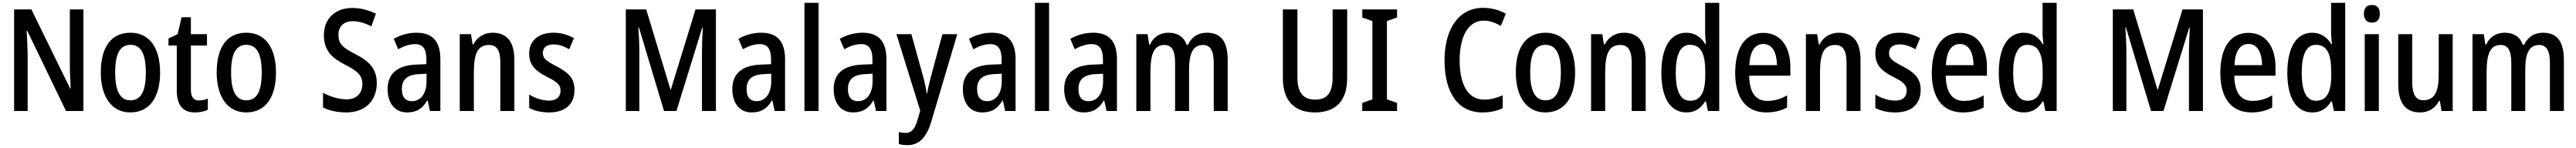

<svg xmlns="http://www.w3.org/2000/svg" viewBox="-20 -846 18072 1040"><path d="M565 -66V-780H470V-390C470 -341 473 -285 476 -224H472L200 -780H79V-66H174V-461C173 -513 171 -568 167 -630H171L443 -66Z M1103 -336C1103 -518 1022 -616 896 -616C757 -616 687 -512 687 -336C687 -168 762 -56 894 -56C1034 -56 1103 -169 1103 -336ZM788 -336C788 -465 820 -531 895 -531C970 -531 1003 -465 1003 -336C1003 -207 970 -141 895 -141C821 -141 788 -209 788 -336Z M1375 -140C1336 -140 1319 -166 1319 -218V-526H1432V-606H1319V-725H1254L1226 -606L1162 -576V-526H1220V-213C1220 -102 1266 -56 1347 -56C1382 -56 1415 -63 1438 -75V-153C1418 -145 1396 -140 1375 -140Z M1916 -336C1916 -518 1835 -616 1709 -616C1570 -616 1500 -512 1500 -336C1500 -168 1575 -56 1707 -56C1847 -56 1916 -169 1916 -336ZM1601 -336C1601 -465 1633 -531 1708 -531C1783 -531 1816 -465 1816 -336C1816 -207 1783 -141 1708 -141C1634 -141 1601 -209 1601 -336Z M2623 -262C2623 -360 2572 -416 2472 -466C2386 -511 2354 -535 2354 -602C2354 -658 2390 -697 2453 -697C2495 -697 2537 -685 2585 -661L2617 -750C2566 -774 2511 -790 2452 -790C2331 -791 2251 -713 2252 -598C2252 -482 2319 -434 2401 -391C2486 -348 2522 -318 2522 -254C2522 -195 2484 -148 2412 -148C2357 -148 2296 -167 2246 -194V-91C2292 -67 2350 -56 2411 -56C2539 -56 2623 -136 2623 -262Z M2902 -616C2844 -616 2788 -600 2742 -573L2773 -500C2815 -523 2854 -536 2892 -536C2946 -536 2971 -502 2971 -427V-395L2899 -392C2768 -387 2699 -329 2699 -220C2699 -126 2746 -56 2835 -56C2903 -56 2943 -83 2977 -140H2980L2996 -66H3069V-429C3069 -552 3017 -616 2902 -616ZM2918 -325 2972 -328V-276C2972 -186 2930 -135 2869 -135C2826 -135 2799 -161 2799 -220C2799 -285 2834 -321 2918 -325Z M3435 -616C3379 -616 3328 -588 3301 -534H3295L3284 -606H3205V-66H3304V-340C3304 -471 3332 -530 3411 -530C3467 -530 3490 -488 3490 -406V-66H3588V-426C3588 -555 3534 -616 3435 -616Z M4010 -216C4010 -301 3959 -340 3884 -380C3809 -419 3788 -436 3788 -474C3788 -511 3815 -534 3862 -534C3903 -534 3938 -520 3973 -500L4006 -578C3961 -603 3915 -616 3862 -616C3759 -616 3692 -561 3692 -471C3692 -386 3738 -347 3817 -306C3895 -268 3912 -245 3912 -209C3912 -166 3885 -139 3831 -139C3781 -139 3728 -159 3692 -182V-87C3729 -68 3774 -56 3832 -56C3943 -56 4010 -111 4010 -216Z M4638 -66H4725L4906 -652H4910C4907 -594 4904 -529 4904 -485V-66H5002V-780H4859L4686 -217H4683L4513 -780H4370V-66H4465V-484C4465 -527 4462 -594 4458 -653H4462Z M5320 -616C5262 -616 5206 -600 5160 -573L5191 -500C5233 -523 5272 -536 5310 -536C5364 -536 5389 -502 5389 -427V-395L5317 -392C5186 -387 5117 -329 5117 -220C5117 -126 5164 -56 5253 -56C5321 -56 5361 -83 5395 -140H5398L5414 -66H5487V-429C5487 -552 5435 -616 5320 -616ZM5336 -325 5390 -328V-276C5390 -186 5348 -135 5287 -135C5244 -135 5217 -161 5217 -220C5217 -285 5252 -321 5336 -325Z M5722 -66V-826H5623V-66Z M6031 -616C5973 -616 5917 -600 5871 -573L5902 -500C5944 -523 5983 -536 6021 -536C6075 -536 6100 -502 6100 -427V-395L6028 -392C5897 -387 5828 -329 5828 -220C5828 -126 5875 -56 5964 -56C6032 -56 6072 -83 6106 -140H6109L6125 -66H6198V-429C6198 -552 6146 -616 6031 -616ZM6047 -325 6101 -328V-276C6101 -186 6059 -135 5998 -135C5955 -135 5928 -161 5928 -220C5928 -285 5963 -321 6047 -325Z M6268 -606 6435 -69 6419 -12C6399 59 6376 88 6330 88C6314 88 6298 85 6285 82V166C6303 171 6322 174 6344 174C6425 174 6478 123 6512 11L6695 -606H6591L6511 -310C6499 -265 6489 -224 6484 -189H6481C6475 -229 6466 -270 6455 -310L6373 -606Z M6937 -616C6879 -616 6823 -600 6777 -573L6808 -500C6850 -523 6889 -536 6927 -536C6981 -536 7006 -502 7006 -427V-395L6934 -392C6803 -387 6734 -329 6734 -220C6734 -126 6781 -56 6870 -56C6938 -56 6978 -83 7012 -140H7015L7031 -66H7104V-429C7104 -552 7052 -616 6937 -616ZM6953 -325 7007 -328V-276C7007 -186 6965 -135 6904 -135C6861 -135 6834 -161 6834 -220C6834 -285 6869 -321 6953 -325Z M7339 -66V-826H7240V-66Z M7648 -616C7590 -616 7534 -600 7488 -573L7519 -500C7561 -523 7600 -536 7638 -536C7692 -536 7717 -502 7717 -427V-395L7645 -392C7514 -387 7445 -329 7445 -220C7445 -126 7492 -56 7581 -56C7649 -56 7689 -83 7723 -140H7726L7742 -66H7815V-429C7815 -552 7763 -616 7648 -616ZM7664 -325 7718 -328V-276C7718 -186 7676 -135 7615 -135C7572 -135 7545 -161 7545 -220C7545 -285 7580 -321 7664 -325Z M8446 -616C8386 -616 8340 -589 8313 -531H8304C8287 -583 8244 -616 8177 -616C8121 -616 8073 -590 8047 -533H8041L8030 -606H7951V-66H8050V-340C8050 -458 8071 -530 8148 -530C8199 -530 8223 -492 8223 -406V-66H8321V-356C8321 -470 8348 -530 8419 -530C8470 -530 8494 -490 8494 -404V-66H8592V-423C8592 -554 8545 -616 8446 -616Z M9430 -297V-780H9328V-303C9328 -194 9289 -146 9206 -146C9124 -146 9081 -192 9081 -302V-780H8979V-297C8979 -140 9058 -56 9204 -56C9354 -56 9430 -142 9430 -297Z M9780 -66V-123L9709 -148V-698L9780 -723V-780H9536V-723L9607 -698V-148L9536 -123V-66Z M10388 -701C10431 -701 10471 -685 10508 -664L10543 -750C10495 -776 10441 -791 10384 -791C10206 -791 10113 -632 10113 -423C10113 -194 10208 -56 10378 -56C10435 -56 10480 -66 10521 -86V-176C10478 -158 10436 -146 10390 -146C10280 -146 10219 -249 10219 -422C10219 -580 10274 -701 10388 -701Z M11029 -336C11029 -518 10948 -616 10822 -616C10683 -616 10613 -512 10613 -336C10613 -168 10688 -56 10820 -56C10960 -56 11029 -169 11029 -336ZM10714 -336C10714 -465 10746 -531 10821 -531C10896 -531 10929 -465 10929 -336C10929 -207 10896 -141 10821 -141C10747 -141 10714 -209 10714 -336Z M11371 -616C11315 -616 11264 -588 11237 -534H11231L11220 -606H11141V-66H11240V-340C11240 -471 11268 -530 11347 -530C11403 -530 11426 -488 11426 -406V-66H11524V-426C11524 -555 11470 -616 11371 -616Z M11810 -56C11871 -56 11911 -85 11941 -133H11947L11961 -66H12040V-826H11941V-618C11941 -594 11944 -565 11947 -536H11942C11913 -586 11867 -616 11808 -616C11700 -616 11634 -516 11634 -335C11634 -154 11699 -56 11810 -56ZM11835 -138C11767 -138 11735 -206 11735 -335C11735 -461 11767 -531 11834 -531C11912 -531 11942 -469 11942 -341V-315C11942 -196 11909 -138 11835 -138Z M12350 -615C12224 -615 12152 -514 12152 -332C12152 -165 12223 -56 12370 -56C12426 -56 12472 -67 12516 -91V-176C12469 -149 12427 -137 12377 -137C12295 -137 12252 -196 12250 -314H12539V-374C12539 -516 12472 -615 12350 -615ZM12350 -537C12414 -537 12444 -473 12445 -388H12251C12256 -489 12292 -537 12350 -537Z M12878 -616C12822 -616 12771 -588 12744 -534H12738L12727 -606H12648V-66H12747V-340C12747 -471 12775 -530 12854 -530C12910 -530 12933 -488 12933 -406V-66H13031V-426C13031 -555 12977 -616 12878 -616Z M13453 -216C13453 -301 13402 -340 13327 -380C13252 -419 13231 -436 13231 -474C13231 -511 13258 -534 13305 -534C13346 -534 13381 -520 13416 -500L13449 -578C13404 -603 13358 -616 13305 -616C13202 -616 13135 -561 13135 -471C13135 -386 13181 -347 13260 -306C13338 -268 13355 -245 13355 -209C13355 -166 13328 -139 13274 -139C13224 -139 13171 -159 13135 -182V-87C13172 -68 13217 -56 13275 -56C13386 -56 13453 -111 13453 -216Z M13729 -615C13603 -615 13531 -514 13531 -332C13531 -165 13602 -56 13749 -56C13805 -56 13851 -67 13895 -91V-176C13848 -149 13806 -137 13756 -137C13674 -137 13631 -196 13629 -314H13918V-374C13918 -516 13851 -615 13729 -615ZM13729 -537C13793 -537 13823 -473 13824 -388H13630C13635 -489 13671 -537 13729 -537Z M14177 -56C14238 -56 14278 -85 14308 -133H14314L14328 -66H14407V-826H14308V-618C14308 -594 14311 -565 14314 -536H14309C14280 -586 14234 -616 14175 -616C14067 -616 14001 -516 14001 -335C14001 -154 14066 -56 14177 -56ZM14202 -138C14134 -138 14102 -206 14102 -335C14102 -461 14134 -531 14201 -531C14279 -531 14309 -469 14309 -341V-315C14309 -196 14276 -138 14202 -138Z M15069 -66H15156L15337 -652H15341C15338 -594 15335 -529 15335 -485V-66H15433V-780H15290L15117 -217H15114L14944 -780H14801V-66H14896V-484C14896 -527 14893 -594 14889 -653H14893Z M15753 -615C15627 -615 15555 -514 15555 -332C15555 -165 15626 -56 15773 -56C15829 -56 15875 -67 15919 -91V-176C15872 -149 15830 -137 15780 -137C15698 -137 15655 -196 15653 -314H15942V-374C15942 -516 15875 -615 15753 -615ZM15753 -537C15817 -537 15847 -473 15848 -388H15654C15659 -489 15695 -537 15753 -537Z M16201 -56C16262 -56 16302 -85 16332 -133H16338L16352 -66H16431V-826H16332V-618C16332 -594 16335 -565 16338 -536H16333C16304 -586 16258 -616 16199 -616C16091 -616 16025 -516 16025 -335C16025 -154 16090 -56 16201 -56ZM16226 -138C16158 -138 16126 -206 16126 -335C16126 -461 16158 -531 16225 -531C16303 -531 16333 -469 16333 -341V-315C16333 -196 16300 -138 16226 -138Z M16619 -811C16583 -811 16562 -791 16562 -749C16562 -708 16584 -687 16619 -687C16653 -687 16674 -708 16674 -749C16674 -790 16654 -811 16619 -811ZM16667 -606H16568V-66H16667Z M17185 -606H17087V-325C17087 -204 17061 -142 16978 -142C16925 -142 16901 -184 16901 -273V-606H16803V-254C16803 -127 16851 -56 16956 -56C17013 -56 17062 -83 17089 -137H17095L17107 -66H17185Z M17819 -616C17759 -616 17713 -589 17686 -531H17677C17660 -583 17617 -616 17550 -616C17494 -616 17446 -590 17420 -533H17414L17403 -606H17324V-66H17423V-340C17423 -458 17444 -530 17521 -530C17572 -530 17596 -492 17596 -406V-66H17694V-356C17694 -470 17721 -530 17792 -530C17843 -530 17867 -490 17867 -404V-66H17965V-423C17965 -554 17918 -616 17819 -616Z"/></svg>

Font: Noto Sans Malayalam UI Condensed Medium
Style: Regular
Weight: 500
Width: 3
Designer: Jelle Bosma - Monotype Design Team
Foundry: Monotype Imaging Inc.
Version: Version 2.104